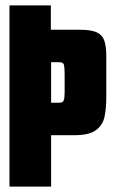

<svg xmlns="http://www.w3.org/2000/svg" viewBox="-20 -690 425 710"><path d="M15 -670H168V-580H276Q319 -580 339.5 -569.5Q360 -559 366.5 -537.5Q373 -516 373 -484V-328Q373 -292 367 -260.5Q361 -229 336 -209.5Q311 -190 254 -190H169V0H15ZM198 -310Q212 -310 215.5 -318.5Q219 -327 219 -348V-409Q219 -446 215.5 -453Q212 -460 198 -460H169V-310Z"/></svg>

Font: Smooch Sans Black
Style: Regular
Weight: 900
Designer: Robert E. Leuschke
Foundry: Robert E. Leuschke
Version: Version 1.010; ttfautohint (v1.8.3)